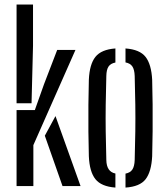

<svg xmlns="http://www.w3.org/2000/svg" viewBox="-20 -820 736 846"><path d="M53 -365V-800H125.5V-618.5L119 -365ZM53 0V-335H133.5L174 -449L232 -600H312.5L127 -180.5V0ZM177.5 -222 224.5 -308.5 335 0H255.5Z M371.5 -131.5Q370 -181.5 369.5 -240.2Q369 -299 369.5 -358.2Q370 -417.5 371.5 -468.5Q374.5 -537 400.5 -569.5Q426.5 -602 488.5 -606.5V-544.5Q467.5 -540.5 458.2 -526.8Q449 -513 448.5 -485Q446.5 -417.5 445.8 -358.8Q445 -300 445.8 -241Q446.5 -182 448.5 -115Q449.5 -63 488.5 -55.5V6.5Q426.5 2 400.5 -30.5Q374.5 -63 371.5 -131.5ZM533 6.5V-55Q554 -59 563.2 -73Q572.5 -87 573.5 -115Q575.5 -182.5 576.2 -241.2Q577 -300 576.2 -358.8Q575.5 -417.5 573.5 -485Q572.5 -513.5 563.2 -527.2Q554 -541 533 -545V-606.5Q596 -602 621.5 -569.2Q647 -536.5 650.5 -468.5Q652 -418.5 652.5 -359.8Q653 -301 652.5 -241.8Q652 -182.5 650.5 -131.5Q647 -63 621.5 -30.2Q596 2.5 533 6.5Z"/></svg>

Font: Big Shoulders Stencil Display Medium
Style: Regular
Weight: 500
Designer: Patric King
Foundry: XO Type Co
Version: Version 1.000